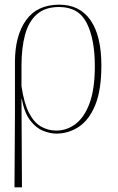

<svg xmlns="http://www.w3.org/2000/svg" viewBox="-20 -562 507 822"><path d="M42 240 44 -70V-296Q44 -409 91.5 -475.5Q139 -542 234 -542Q321 -542 367.5 -475.5Q414 -409 414 -281Q414 -177 388 -113Q362 -49 318 -19.5Q274 10 221 10Q194 10 163.5 -2.5Q133 -15 108.5 -47.5Q84 -80 73 -140H72L74 240ZM221 -3Q267 -3 304.5 -32Q342 -61 364 -121.5Q386 -182 386 -279Q386 -394 351.5 -463Q317 -532 233 -532Q173 -532 137.5 -500.5Q102 -469 87 -412.5Q72 -356 72 -280V-193Q83 -119 104.5 -78Q126 -37 156 -20Q186 -3 221 -3Z"/></svg>

Font: Noto Serif Display SemiCondensed Thin
Style: Regular
Weight: 100
Width: 4
Designer: Monotype Design Team
Foundry: Monotype Imaging Inc.
Version: Version 2.009